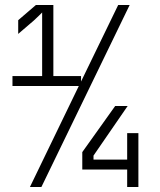

<svg xmlns="http://www.w3.org/2000/svg" viewBox="-20 -750 640 770"><path d="M100 0 296 -405H30V-445H149V-700Q145 -696 136 -687Q127 -678 116 -668L53 -614V-669L124 -730H194V-445H305V-423L454 -730H500L146 0ZM490 0V-70H310V-140L442 -325H492L355 -126V-110H490V-216H535V0Z"/></svg>

Font: NKDuy Mono Thin
Style: Regular
Weight: 100
Monospace: yes
Designer: NKDuy
Foundry: NKDuy
Version: Version 2.251; ttfautohint (v1.8.4.7-5d5b)